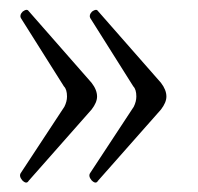

<svg xmlns="http://www.w3.org/2000/svg" viewBox="-20 -411 409 396"><path d="M39.1 -38.1Q34.7 -30.3 25.9 -39.1Q18.6 -47.9 22.9 -54.2L112.8 -190.9Q118.2 -201.7 118.2 -211.9Q118.2 -226.6 111.8 -232.9L22.9 -374Q20 -380.4 26.9 -387.2Q35.6 -393.6 39.1 -388.2L168.9 -240.2Q180.2 -225.6 180.2 -211.9Q180.2 -199.7 168.9 -185.1ZM182.1 -38.1Q177.7 -30.3 168.9 -39.1Q161.6 -47.9 166 -54.2L255.9 -190.9Q261.2 -201.7 261.2 -211.9Q261.2 -226.6 254.9 -232.9L166 -374Q163.1 -380.4 169.9 -387.2Q178.7 -393.6 182.1 -388.2L312 -240.2Q323.2 -225.6 323.2 -211.9Q323.2 -199.7 312 -185.1Z"/></svg>

Font: Junicode SmCond Light
Style: Regular
Weight: 300
Width: 4
Designer: Peter S. Baker
Version: Version 2.206